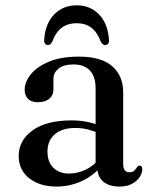

<svg xmlns="http://www.w3.org/2000/svg" viewBox="-20 -692 579 724"><path d="M347 -61V-71L340.5 -73.5V-359.5Q340.5 -403 319 -426Q297.5 -449 257.5 -449Q219.5 -449 200.5 -433.2Q181.5 -417.5 181.5 -395.5V-356.5Q181.5 -332.5 165.8 -319.5Q150 -306.5 122.5 -306.5Q98.5 -306.5 85.8 -319.2Q73 -332 73 -353Q73 -383.5 96.8 -412.5Q120.5 -441.5 166.2 -460Q212 -478.5 277 -478.5Q362 -478.5 403.2 -442.2Q444.5 -406 444.5 -344.5V-74Q444.5 -57.5 450.8 -50Q457 -42.5 468 -42.5Q480.5 -42.5 486 -48.2Q491.5 -54 495 -59.5Q497.5 -63 500.2 -65.2Q503 -67.5 506.5 -67.5Q511.5 -67.5 514 -63.8Q516.5 -60 516.5 -53.5Q516.5 -39.5 506.8 -24.5Q497 -9.5 478 1Q459 11.5 431 11.5Q391.5 11.5 369.2 -7.2Q347 -26 347 -61ZM50.5 -103.5Q50.5 -163 103 -200.5Q155.5 -238 249.5 -238Q283.5 -238 311.8 -231.8Q340 -225.5 361.5 -216L354 -189.5Q333.5 -198 311.5 -203.8Q289.5 -209.5 264 -209.5Q214.5 -209.5 186.8 -185.8Q159 -162 159 -120.5Q159 -80.5 181.8 -59Q204.5 -37.5 240 -37.5Q273 -37.5 303.8 -52.5Q334.5 -67.5 356.5 -95.5L367 -72.5Q337.5 -32.5 291.2 -10.5Q245 11.5 193 11.5Q130 11.5 90.2 -19.8Q50.5 -51 50.5 -103.5ZM269 -604.5Q236.5 -604.5 213.8 -588.2Q191 -572 176.5 -534Q170 -522 160.5 -522Q154 -522 150 -527.5Q146 -533 146.5 -541.5Q150.5 -602.5 184 -637.2Q217.5 -672 269 -672Q320.5 -672 353.8 -637.2Q387 -602.5 391 -541.5Q392 -533 388 -527.5Q384 -522 377 -522Q367.5 -522 360.5 -534Q346.5 -571 324.2 -587.8Q302 -604.5 269 -604.5Z"/></svg>

Font: Fraunces 18pt
Style: Regular
Weight: 400
Version: Version 1.000;[b76b70a41]